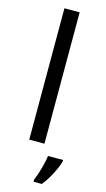

<svg xmlns="http://www.w3.org/2000/svg" viewBox="-146 -806 590 1073"><g transform="rotate(15 148.5 -269.5)"><path d="M85 0H173V-760H85ZM297 70V61H210C205 104 184 176 169 209V221H217C253 178 288 106 297 70Z"/></g></svg>

Font: Noto Sans Math
Style: Regular
Weight: 400
Designer: Monotype Design Team, Delve Withrington, Jeff Kellem
Foundry: Monotype Imaging Inc., Delve Fonts LLC
Version: Version 3.000